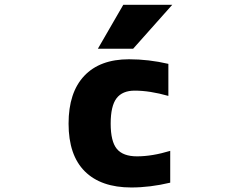

<svg xmlns="http://www.w3.org/2000/svg" viewBox="-20 -788 1040 819"><path d="M505.9 -767.6H714.8L547.9 -580.1H397.5ZM530.3 -535.2Q614.3 -535.2 698.2 -515.6V-378.9Q619.1 -401.4 554.7 -401.4Q502 -401.4 477.1 -368.7Q452.1 -335.9 452.1 -260.7Q452.1 -184.6 478.5 -152.8Q504.9 -121.1 564.5 -121.1Q628.9 -121.1 706.1 -144.5V-8.8Q620.1 11.7 540 11.7Q411.1 11.7 341.8 -57.1Q272.5 -126 272.5 -260.7Q272.5 -393.6 339.4 -464.4Q406.2 -535.2 530.3 -535.2Z"/></svg>

Font: Gen Shin Gothic Monospace Heavy
Style: Bold
Weight: 800
Designer: [Source Han Sans]
Ryoko NISHIZUKA  (kana & ideographs); Paul D. Hunt (Latin, Greek & Cyrillic); Wenlong ZHANG  (bopomofo
Version: Version 1.002.20150607